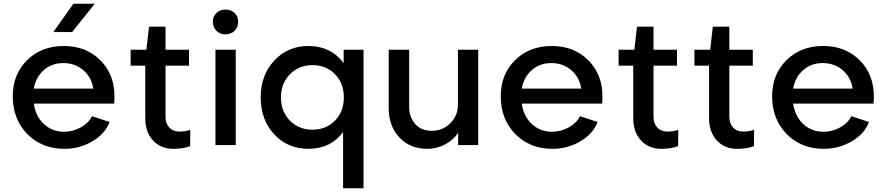

<svg xmlns="http://www.w3.org/2000/svg" viewBox="-20 -773 4724 1023"><path d="M321 -71Q369 -71 411 -94.5Q453 -118 470 -154L564 -123Q541 -61 473 -20.5Q405 20 323 20Q203 20 125.5 -59Q48 -138 48 -260Q48 -377 124.5 -452.5Q201 -528 320 -528Q438 -528 514 -452.5Q590 -377 590 -259Q590 -243 588 -221H160Q170 -153 214 -112Q258 -71 321 -71ZM160 -301H477Q468 -361 424 -399Q380 -437 317 -437Q256 -437 213.5 -399.5Q171 -362 160 -301ZM371 -753H485L364 -602H264Z M754 -143V-423H676V-508H760L774 -631H862V-508H987V-423H862V-150Q862 -115 882 -93.5Q902 -72 937 -72Q966 -72 994 -81L993 6Q954 20 904 20Q836 20 795 -25Q754 -70 754 -143Z M1236 -508V0H1128V-508ZM1114 -657Q1114 -685 1133 -703.5Q1152 -722 1181 -722Q1211 -722 1230 -704Q1249 -686 1249 -657Q1249 -628 1230 -609Q1211 -590 1181 -590Q1152 -590 1133 -609Q1114 -628 1114 -657Z M1917 230H1808V-69Q1740 20 1624 20Q1513 20 1441 -57.5Q1369 -135 1369 -254Q1369 -373 1441.5 -450.5Q1514 -528 1624 -528Q1742 -528 1811 -437V-508H1917ZM1477 -254Q1477 -179 1524.5 -130.5Q1572 -82 1645 -82Q1718 -82 1765 -130.5Q1812 -179 1812 -254Q1812 -329 1765 -377.5Q1718 -426 1645 -426Q1573 -426 1525 -377.5Q1477 -329 1477 -254Z M2257 20Q2164 20 2107.5 -41Q2051 -102 2051 -198V-508H2160V-206Q2160 -148 2192.5 -112Q2225 -76 2281 -76Q2338 -76 2379 -116Q2420 -156 2420 -216V-508H2528V0H2421V-65Q2395 -26 2350.5 -3Q2306 20 2257 20Z M2921 -71Q2969 -71 3011 -94.5Q3053 -118 3070 -154L3164 -123Q3141 -61 3073 -20.5Q3005 20 2923 20Q2803 20 2725.5 -59Q2648 -138 2648 -260Q2648 -377 2724.5 -452.5Q2801 -528 2920 -528Q3038 -528 3114 -452.5Q3190 -377 3190 -259Q3190 -243 3188 -221H2760Q2770 -153 2814 -112Q2858 -71 2921 -71ZM2760 -301H3077Q3068 -361 3024 -399Q2980 -437 2917 -437Q2856 -437 2813.5 -399.5Q2771 -362 2760 -301Z M3354 -143V-423H3276V-508H3360L3374 -631H3462V-508H3587V-423H3462V-150Q3462 -115 3482 -93.5Q3502 -72 3537 -72Q3566 -72 3594 -81L3593 6Q3554 20 3504 20Q3436 20 3395 -25Q3354 -70 3354 -143Z M3758 -143V-423H3680V-508H3764L3778 -631H3866V-508H3991V-423H3866V-150Q3866 -115 3886 -93.5Q3906 -72 3941 -72Q3970 -72 3998 -81L3997 6Q3958 20 3908 20Q3840 20 3799 -25Q3758 -70 3758 -143Z M4367 -71Q4415 -71 4457 -94.5Q4499 -118 4516 -154L4610 -123Q4587 -61 4519 -20.5Q4451 20 4369 20Q4249 20 4171.5 -59Q4094 -138 4094 -260Q4094 -377 4170.5 -452.5Q4247 -528 4366 -528Q4484 -528 4560 -452.5Q4636 -377 4636 -259Q4636 -243 4634 -221H4206Q4216 -153 4260 -112Q4304 -71 4367 -71ZM4206 -301H4523Q4514 -361 4470 -399Q4426 -437 4363 -437Q4302 -437 4259.5 -399.5Q4217 -362 4206 -301Z"/></svg>

Font: Metropolitano Medium
Style: Regular
Weight: 500
Designer: Fonts by Alex Slobzheninov & Chris M. Simpson / Changes by Cristiano Sobral
Foundry: Fonts by Alex Slobzheninov & Chris M. Simpson / Changes by Cristiano Sobral
Version: Version 1.00;August 30, 2020;FontCreator 13.0.0.2681 64-bit